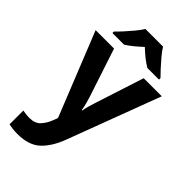

<svg xmlns="http://www.w3.org/2000/svg" viewBox="-300 -849 1172 1172"><g transform="rotate(45 285.5 -263.0)"><path d="M0 -546H159L262 -234Q269 -212 275.5 -187.5Q282 -163 285 -141H289Q292 -162 299.5 -187Q307 -212 314 -234L415 -546H571L347 50Q313 142 260.5 191Q208 240 111 240Q85 240 66.5 237.5Q48 235 35 232V113Q45 115 61 117Q77 119 94 119Q140 119 165 92.5Q190 66 205 27L217 -4ZM362 -766Q376 -743 399 -715.5Q422 -688 445.5 -662.5Q469 -637 487 -619V-606H387Q361 -621 336 -641Q311 -661 285 -686Q258 -661 235 -642Q212 -623 185 -606H85V-619Q104 -637 127.5 -663Q151 -689 173.5 -716Q196 -743 210 -766Z"/></g></svg>

Font: Noto Sans Thai Looped
Style: Bold
Weight: 700
Designer: Sasikarn Vongin, Ben Mitchell
Foundry: The Fontpad Ltd
Version: Version 1.001; ttfautohint (v1.8.4.7-5d5b)